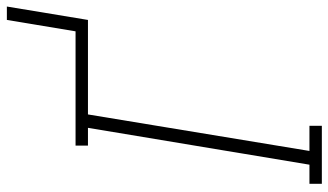

<svg xmlns="http://www.w3.org/2000/svg" viewBox="-224 -756 980 573"><g transform="rotate(-90 266.5 -470.0)"><path d="M4 0V-37H61L171 -698H118V-735H459L493 -940H533L493 -698H211L102 -37H177V0Z"/></g></svg>

Font: Iosevka Curly Slab XLtObl
Style: Regular
Weight: 200
Italic angle: -9°
Monospace: yes
Designer: Belleve Invis
Foundry: Belleve Invis
Version: Version 11.1.0; ttfautohint (v1.8.3)